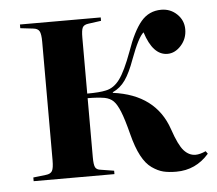

<svg xmlns="http://www.w3.org/2000/svg" viewBox="-44 -572 712 630"><g transform="rotate(-5 312.5 -257.0)"><path d="M512.2 9.8Q487.3 9.8 469.5 5.4Q451.7 1 432.4 -12.5Q413.1 -25.9 398.2 -54Q383.3 -82 372.1 -126Q359.4 -175.8 349.1 -201.2Q338.9 -226.6 327.9 -237.5Q316.9 -248.5 298.8 -252Q274.9 -255.9 243.2 -255.9V-61Q243.2 -36.6 247.6 -28.1Q252 -19.5 266.1 -18.1L309.1 -11.2V0H43V-12.2L85 -17.1Q100.1 -18.6 105.5 -27.8Q110.8 -37.1 110.8 -63V-453.1Q110.8 -479 105.5 -488.3Q100.1 -497.6 85 -499L43 -503.9V-516.1H309.1V-504.9L266.1 -499Q252 -497.1 247.6 -488.3Q243.2 -479.5 243.2 -455.1V-271Q284.2 -271 305.2 -275.9Q331.5 -281.2 350.8 -307.4Q370.1 -333.5 393.1 -396Q416 -461.9 442.1 -492.9Q468.3 -523.9 508.8 -523.9Q539.1 -523.9 560.5 -503.4Q582 -482.9 582 -453.1Q582 -422.4 562 -400.1Q542 -377.9 517.1 -377.9Q469.2 -377.9 444.8 -455.1Q427.2 -440.9 400.9 -370.1Q385.3 -326.7 368.7 -303Q352.1 -279.3 327.1 -268.1V-266.1Q466.8 -247.6 506.8 -130.9Q524.9 -77.1 541.7 -58.6Q558.6 -40 580.1 -40Q594.2 -40 613.8 -48.8L620.1 -40Q576.7 9.8 512.2 9.8Z"/></g></svg>

Font: Display Semibold
Style: Regular
Weight: 600
Designer: Latin by Veronika Burian and Jose Scaglione. Greek by Irene Vlachou. Cyrillic by Vera Evstafieva.
Foundry: TypeTogether
Version: Version 3.002